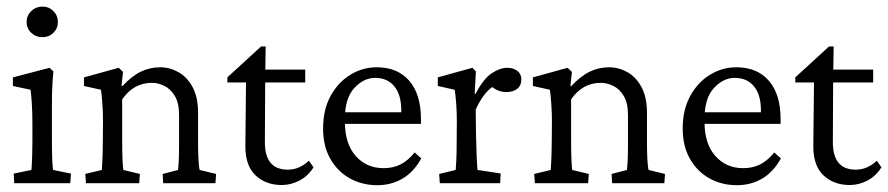

<svg xmlns="http://www.w3.org/2000/svg" viewBox="-20 -541 2623 567"><path d="M22 0 20.5 -28.3 72.8 -39.1Q73.2 -43 74.2 -59.6Q75.2 -76.2 75.7 -123V-174.3Q75.7 -207.5 74 -234.9Q72.3 -262.2 70.3 -275.9L18.1 -287.1V-312.5L126.5 -340.8L137.7 -330.1Q135.3 -306.2 134.3 -282.7Q133.3 -259.3 133.3 -228V-128.9Q133.3 -92.3 134.3 -68.6Q135.3 -44.9 137.2 -39.1L189.5 -28.3L187.5 0ZM105.5 -431.2Q85.9 -431.2 72.3 -444.1Q58.6 -457 58.6 -476.1Q58.6 -495.1 72.3 -508.3Q85.9 -521.5 105.5 -521.5Q124.5 -521.5 137.7 -508.3Q150.9 -495.1 150.9 -476.1Q150.9 -457 137.7 -444.1Q124.5 -431.2 105.5 -431.2Z M233.9 0 231.9 -27.3 280.8 -39.1Q281.2 -46.9 282.2 -65.2Q283.2 -83.5 283.7 -123L284.2 -184.1Q284.2 -209.5 282.2 -235.8Q280.3 -262.2 278.3 -275.9L228 -287.1V-312.5L330.6 -340.8L343.3 -328.6L338.9 -287.6L341.3 -286.6Q369.1 -316.4 395.8 -329.3Q422.4 -342.3 453.1 -342.3Q481.4 -342.3 507.1 -327.9Q532.7 -313.5 548.8 -283.7Q564.9 -253.9 564.9 -208V-121.1Q564.9 -92.3 566.2 -69.3Q567.4 -46.4 569.8 -39.1L618.2 -27.3L616.2 0H461.9L460.4 -27.3L505.9 -39.1Q506.8 -47.9 507.8 -64.7Q508.8 -81.5 508.8 -115.2V-201.2Q508.8 -236.8 496.3 -257.6Q483.9 -278.3 465.3 -287.4Q446.8 -296.4 428.7 -296.4Q374.5 -296.4 340.8 -247.6V-128.9Q340.8 -92.3 341.8 -69.8Q342.8 -47.4 344.2 -39.1L393.1 -27.3L391.1 0Z M905.8 -46.9Q890.1 -21.5 865 -8.1Q839.8 5.4 812 5.4Q765.1 5.4 734.9 -22.9Q704.6 -51.3 704.6 -108.9L706.5 -297.4H651.4V-312.5L751 -403.8H764.6L763.2 -315.4L762.2 -121.1Q762.2 -40 829.6 -40Q848.1 -40 863.8 -47.1Q879.4 -54.2 892.1 -66.4ZM736.3 -297.4V-335.4H881.3V-297.4Z M1094.2 5.9Q1049.3 5.9 1013.2 -14.2Q977.1 -34.2 955.6 -71.8Q934.1 -109.4 934.1 -161.6Q934.1 -217.3 956.5 -258.1Q979 -298.8 1015.6 -320.8Q1052.2 -342.8 1094.2 -342.3Q1154.8 -341.8 1189 -302Q1223.1 -262.2 1223.1 -189V-175.3H981.4V-209.5H1173.8L1165 -199.7V-215.3Q1165 -261.2 1144.5 -286.1Q1124 -311 1087.9 -311Q1053.7 -311 1026.1 -280.8Q998.5 -250.5 998.5 -190.4V-181.6Q998.5 -116.2 1030.5 -80.3Q1062.5 -44.4 1112.8 -44.4Q1140.6 -44.4 1162.4 -55.2Q1184.1 -65.9 1204.6 -90.8L1224.1 -73.2Q1201.7 -32.7 1168.5 -13.4Q1135.3 5.9 1094.2 5.9Z M1278.8 0 1276.9 -27.3 1325.7 -39.1Q1326.2 -44.9 1327.4 -64.7Q1328.6 -84.5 1328.6 -123L1329.1 -184.6Q1329.1 -210.4 1327.1 -236.3Q1325.2 -262.2 1322.8 -275.9L1272.9 -287.1V-312.5L1375 -340.8L1385.3 -330.1L1381.8 -264.2L1384.3 -263.7Q1407.7 -308.6 1432.1 -324.7Q1456.5 -340.8 1477.5 -340.8Q1496.1 -340.8 1507.8 -331.8Q1519.5 -322.8 1519.5 -306.2Q1519.5 -287.6 1506.8 -278.3Q1494.1 -269 1475.1 -269Q1447.3 -269 1424.8 -292L1438 -287.1Q1407.2 -267.1 1384.8 -217.3L1385.7 -143.6Q1386.2 -114.7 1387.5 -83.7Q1388.7 -52.7 1390.1 -39.1L1458.5 -28.8L1457 0Z M1559.6 0 1557.6 -27.3 1606.4 -39.1Q1606.9 -46.9 1607.9 -65.2Q1608.9 -83.5 1609.4 -123L1609.9 -184.1Q1609.9 -209.5 1607.9 -235.8Q1606 -262.2 1604 -275.9L1553.7 -287.1V-312.5L1656.2 -340.8L1668.9 -328.6L1664.6 -287.6L1667 -286.6Q1694.8 -316.4 1721.4 -329.3Q1748 -342.3 1778.8 -342.3Q1807.1 -342.3 1832.8 -327.9Q1858.4 -313.5 1874.5 -283.7Q1890.6 -253.9 1890.6 -208V-121.1Q1890.6 -92.3 1891.8 -69.3Q1893.1 -46.4 1895.5 -39.1L1943.8 -27.3L1941.9 0H1787.6L1786.1 -27.3L1831.5 -39.1Q1832.5 -47.9 1833.5 -64.7Q1834.5 -81.5 1834.5 -115.2V-201.2Q1834.5 -236.8 1822 -257.6Q1809.6 -278.3 1791 -287.4Q1772.5 -296.4 1754.4 -296.4Q1700.2 -296.4 1666.5 -247.6V-128.9Q1666.5 -92.3 1667.5 -69.8Q1668.5 -47.4 1669.9 -39.1L1718.8 -27.3L1716.8 0Z M2156.2 5.9Q2111.3 5.9 2075.2 -14.2Q2039.1 -34.2 2017.6 -71.8Q1996.1 -109.4 1996.1 -161.6Q1996.1 -217.3 2018.6 -258.1Q2041 -298.8 2077.6 -320.8Q2114.3 -342.8 2156.2 -342.3Q2216.8 -341.8 2251 -302Q2285.2 -262.2 2285.2 -189V-175.3H2043.5V-209.5H2235.8L2227.1 -199.7V-215.3Q2227.1 -261.2 2206.5 -286.1Q2186 -311 2149.9 -311Q2115.7 -311 2088.1 -280.8Q2060.5 -250.5 2060.5 -190.4V-181.6Q2060.5 -116.2 2092.5 -80.3Q2124.5 -44.4 2174.8 -44.4Q2202.6 -44.4 2224.4 -55.2Q2246.1 -65.9 2266.6 -90.8L2286.1 -73.2Q2263.7 -32.7 2230.5 -13.4Q2197.3 5.9 2156.2 5.9Z M2583 -46.9Q2567.4 -21.5 2542.2 -8.1Q2517.1 5.4 2489.3 5.4Q2442.4 5.4 2412.1 -22.9Q2381.8 -51.3 2381.8 -108.9L2383.8 -297.4H2328.6V-312.5L2428.2 -403.8H2441.9L2440.4 -315.4L2439.5 -121.1Q2439.5 -40 2506.8 -40Q2525.4 -40 2541 -47.1Q2556.6 -54.2 2569.3 -66.4ZM2413.6 -297.4V-335.4H2558.6V-297.4Z"/></svg>

Font: Lateef Light
Style: Regular
Weight: 300
Designer: SIL International
Foundry: SIL International
Version: Version 4.200